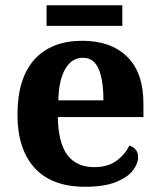

<svg xmlns="http://www.w3.org/2000/svg" viewBox="-20 -705 612 735"><path d="M306.1 10Q178 10 112.4 -62.3Q46.9 -134.6 46.9 -265.2Q46.9 -405.7 111.8 -477.3Q176.8 -548.9 295 -548.9Q404.2 -548.9 466.6 -488Q529.1 -427.2 529.1 -308.2V-256.9H201.3Q203.3 -156.6 238.5 -110.9Q273.7 -65.2 341 -65.2Q392.4 -65.2 425.5 -89.3Q458.5 -113.4 475.3 -147.9Q489.3 -143.8 499.1 -132.5Q508.8 -121.1 508.8 -104.1Q508.8 -78.3 488.1 -51.8Q467.3 -25.3 422.8 -7.7Q378.3 10 306.1 10ZM375.9 -320.8Q375.9 -397.3 357.8 -440.6Q339.6 -483.9 297 -483.9Q255.4 -483.9 230.4 -442.1Q205.4 -400.4 203.3 -320.8ZM158.2 -606.1V-684.9H448.2V-606.1Z"/></svg>

Font: Noto Serif Khmer
Style: Regular
Weight: 400
Designer: Danh Hong and the Monotype Design Team
Foundry: Monotype Imaging Inc.
Version: Version 2.003